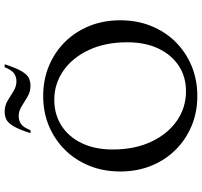

<svg xmlns="http://www.w3.org/2000/svg" viewBox="-42 -838 890 847"><g transform="rotate(-90 403.5 -415.0)"><path d="M403 10Q331 10 270.5 -15.5Q210 -41 165 -86.5Q120 -132 95 -194Q70 -256 70 -330Q70 -404 95 -466Q120 -528 165 -573.5Q210 -619 270.5 -644.5Q331 -670 403 -670Q475 -670 536 -644.5Q597 -619 642 -573.5Q687 -528 712 -466Q737 -404 737 -330Q737 -256 712 -194Q687 -132 642 -86.5Q597 -41 536 -15.5Q475 10 403 10ZM424 -40Q488 -40 536.5 -72Q585 -104 612.5 -162Q640 -220 640 -299Q640 -396 606 -468.5Q572 -541 514.5 -581Q457 -621 386 -621Q322 -621 272.5 -589.5Q223 -558 195 -500Q167 -442 167 -363Q167 -266 201.5 -193Q236 -120 294 -80Q352 -40 424 -40ZM239 -726Q255 -776 269.5 -800.5Q284 -825 299.5 -832.5Q315 -840 334 -840Q360 -840 382 -827Q404 -814 424.5 -801Q445 -788 468 -788Q487 -788 502 -798Q517 -808 530 -840H543Q527 -790 512.5 -765.5Q498 -741 482.5 -733.5Q467 -726 448 -726Q422 -726 400 -739Q378 -752 357.5 -765Q337 -778 314 -778Q295 -778 280 -768Q265 -758 252 -726Z"/></g></svg>

Font: Spectral
Style: Regular
Weight: 400
Designer: Jean-Baptiste Levee
Foundry: Production Type
Version: Version 2.001